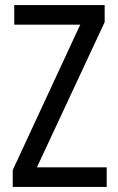

<svg xmlns="http://www.w3.org/2000/svg" viewBox="-20 -734 464 754"><path d="M399 0H30V-66L295 -637H36V-714H391V-647L125 -77H399Z"/></svg>

Font: Noto Sans Lao Condensed
Style: Regular
Weight: 400
Width: 3
Designer: Monotype Design Team
Foundry: Monotype Imaging Inc.
Version: Version 2.003; ttfautohint (v1.8.4.7-5d5b)